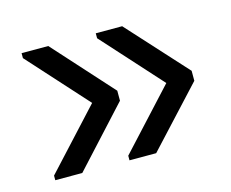

<svg xmlns="http://www.w3.org/2000/svg" viewBox="-65 -549 687 570"><g transform="rotate(-15 278.0 -264.0)"><path d="M350.6 -68.8H268.6V-83L433.6 -262.2L269.5 -443.8V-459H350.6L515.6 -277.8V-247.1ZM123.5 -68.8H40.5V-83L205.6 -262.2L41.5 -443.8V-459H123.5L287.1 -277.8V-247.1Z"/></g></svg>

Font: Arimo
Style: Regular
Weight: 400
Designer: Steve Matteson
Foundry: Monotype Imaging Inc.
Version: Version 1.33